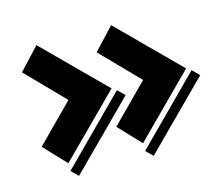

<svg xmlns="http://www.w3.org/2000/svg" viewBox="-82 -636 883 758"><g transform="rotate(-15 359.0 -257.0)"><path d="M717.8 -246.1 458 14.2 430.2 -13.2 689.9 -273.9ZM670.9 -286.1 430.2 -44.9 345.2 -134.8 495.1 -286.1 346.2 -439 429.2 -527.8ZM413.1 -246.1 152.8 14.2 125 -13.2 384.8 -273.9ZM366.2 -286.1 125 -44.9 40 -134.8 189.9 -286.1 41 -439 124 -527.8Z"/></g></svg>

Font: Laconic
Style: Shadow
Weight: 900
Width: 6
Designer: Robby Woodard
Version: Version 1.000